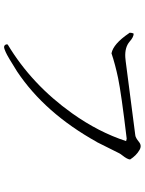

<svg xmlns="http://www.w3.org/2000/svg" viewBox="98 -826 723 960"><g transform="rotate(90 460.0 -345.5)"><path d="M777 -634Q776 -620 757 -596Q749 -586 746 -580L690 -468L689 -467Q545 -208 337 -69Q261 -21 240 -12Q232 -8 225 -6Q209 0 203 -11Q200 -15 202 -22Q402 -142 546 -344Q640 -476 685 -614L673 -617Q447 -590 370 -574Q303 -560 246 -541Q199 -550 146 -628Q145 -630 143 -632Q143 -644 148 -652Q166 -651 187 -632Q216 -607 266 -610L286 -612L656 -660Q668 -661 690 -679Q709 -694 731 -680Q757 -665 777 -634Z"/></g></svg>

Font: cwTeXKai
Style: Medium
Weight: 500
Version: Version 1.17